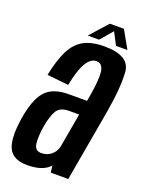

<svg xmlns="http://www.w3.org/2000/svg" viewBox="-143 -773 643 845"><g transform="rotate(20 178.5 -350.0)"><path d="M201.5 0 197.5 -32Q195.5 -29.5 193 -27Q160.5 4.5 92 4.5Q26 4.5 5 -38.2Q-16 -81 -1.5 -176.5Q12.5 -269 47 -310.2Q81.5 -351.5 159 -351.5H243.5L247.5 -373.5Q262 -456 257 -493Q252 -530 223 -530Q196.5 -530 176.2 -496.5Q156 -463 141.5 -389L41 -399.5Q56 -473 78.5 -517.8Q101 -562.5 138 -582.8Q175 -603 234.5 -603Q352.5 -603 358 -528.2Q363.5 -453.5 341 -327.5L283.5 0ZM204 -127 231.5 -283H184Q143 -283 127.2 -257.5Q111.5 -232 102.5 -180Q94.5 -129.5 98.5 -98Q102.5 -66.5 132 -66.5Q160 -66.5 179.8 -83.5Q199.5 -100.5 204 -127ZM148 -622.5 222 -705H287.5L334 -622.5H280.5L250.5 -680L201 -622.5Z"/></g></svg>

Font: Anybody Condensed Medium
Style: Italic
Weight: 500
Width: 3
Italic angle: -10°
Designer: Tyler Finck
Foundry: Etcetera Type Company
Version: Version 1.010; ttfautohint (v1.8.3) -l 8 -r 50 -G 200 -x 14 